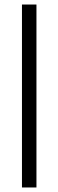

<svg xmlns="http://www.w3.org/2000/svg" viewBox="-20 -828 258 848"><path d="M77 -808H141V0H77Z"/></svg>

Font: Encode Sans Narrow
Style: Light
Weight: 300
Designer: Pablo Impallari, Andres Torresi
Foundry: Pablo Impallari, Andres Torresi
Version: Version 1.000; ttfautohint (v1.00) -l 8 -r 50 -G 200 -x 14 -